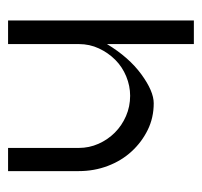

<svg xmlns="http://www.w3.org/2000/svg" viewBox="-32 -458 489 464"><g transform="rotate(-90 212.0 -226.5)"><path d="M337 -2V-212Q305 -159 264 -129Q223 -99 194 -99Q159 -99 129.5 -113.5Q100 -128 77.5 -152.5Q55 -177 42.5 -210Q30 -243 30 -280V-451H86V-280Q86 -255 96 -232.5Q106 -210 123 -193Q140 -176 163 -166Q186 -156 212 -156Q236 -156 259 -165.5Q282 -175 299 -192Q316 -209 326.5 -231.5Q337 -254 337 -280V-451H394V-2Z"/></g></svg>

Font: Fundamental  Brigade Scvhlank
Style: Regular
Weight: 100
Designer: Peter Wiegel, original typeface by Arno Drescher 1935
Foundry: Peter Wiegel
Version: Version 0.000 2012 initial release